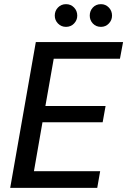

<svg xmlns="http://www.w3.org/2000/svg" viewBox="-20 -902 611 922"><path d="M29 0 152 -700H571L556 -620H238L198 -393H487L473 -315H184L143 -80H461L447 0ZM297 -773Q274 -773 258.5 -789Q243 -805 243 -827Q243 -850 258.5 -866Q274 -882 297 -882Q320 -882 335.5 -866Q351 -850 351 -827Q351 -805 335.5 -789Q320 -773 297 -773ZM465 -773Q441 -773 426 -789Q411 -805 411 -827Q411 -850 426 -866Q441 -882 465 -882Q487 -882 502.5 -866Q518 -850 518 -827Q518 -805 502.5 -789Q487 -773 465 -773Z"/></svg>

Font: DM Sans 18pt Medium
Style: Italic
Weight: 500
Italic angle: -10°
Designer: Colophon Foundry, Jonny Pinhorn
Foundry: Colophon Foundry
Version: Version 4.004;gftools[0.9.30]